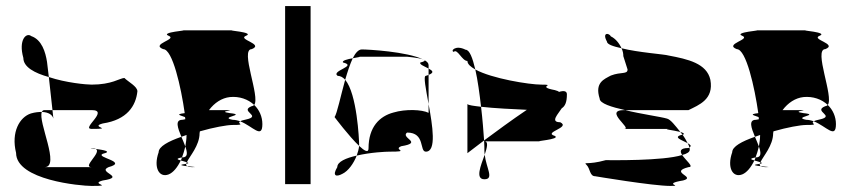

<svg xmlns="http://www.w3.org/2000/svg" viewBox="-20 -795 2811 633"><path d="M33 -291C33 -201 246 -182 282 -182C360 -182 273 -188 319 -200C399 -212 298 -227 338 -244C405 -262 292 -276 319 -288C353 -296 317 -301 296 -304C316 -292 250 -244 282 -244H127C180 -244 104 -394 118 -426C108 -426 96 -425 82 -421C45 -409 16 -360 33 -291ZM57 -604C57 -574 94 -554 141 -541L135 -591C130 -623 118 -664 83 -676C67 -689 40 -664 57 -604ZM118 -426C141 -425 153 -416 156 -404L153 -432H127C122 -432 120 -430 118 -426ZM141 -541 153 -432H282C342 -432 246 -370 282 -370C360 -370 273 -376 319 -388C399 -400 428 -446 433 -494C433 -510 403 -525 390 -538C374 -537 349 -516 282 -516C265 -516 197 -522 141 -541ZM296 -304C293 -306 288 -307 282 -307C274 -307 283 -306 296 -304Z M503 -293C485 -242 505 -208 536 -220C551 -226 565 -243 576 -266C565 -269 558 -272 580 -276C584 -287 588 -299 591 -312C587 -322 583 -333 578 -344C535 -329 503 -312 503 -293ZM518 -633C549 -633 577 -507 589 -422C554 -418 578 -414 590 -409C590 -407 591 -404 591 -402C589 -401 585 -401 581 -400C556 -400 566 -373 578 -344C584 -346 589 -348 595 -350C595 -337 593 -324 591 -312C598 -292 600 -276 581 -276H580C579 -272 578 -269 576 -266C582 -264 591 -262 596 -260C605 -280 638 -315 638 -356C638 -358 639 -360 639 -362C684 -375 728 -383 747 -383C795 -383 758 -387 772 -395C764 -398 755 -400 747 -400C700 -409 796 -416 738 -422C688 -429 776 -432 718 -432H669C687 -456 711 -472 738 -475C769 -478 798 -468 818 -449C839 -475 770 -633 810 -633C852 -650 761 -665 791 -677C822 -689 722 -695 747 -695H581C606 -695 506 -689 536 -677C566 -665 475 -650 518 -633ZM589 -254C567 -251 581 -249 597 -247C594 -249 593 -252 594 -255C593 -255 591 -254 589 -254ZM594 -255C604 -257 602 -258 596 -260C595 -258 594 -257 594 -255ZM597 -247C600 -245 604 -244 612 -244C635 -244 615 -245 597 -247ZM772 -395C813 -379 845 -335 845 -386C845 -410 835 -433 818 -449C816 -447 813 -445 810 -445C767 -428 846 -413 791 -401C781 -399 775 -397 772 -395Z M920 -188H1004V-775H920Z M1083 -409C1083 -409 1131 -345 1164 -314V-318C1164 -335 1157 -486 1118 -532C1103 -478 1091 -420 1083 -409ZM1092 -244C1075 -216 1087 -210 1109 -222C1128 -231 1146 -256 1156 -282C1121 -274 1092 -262 1092 -244ZM1093 -545C1102 -545 1111 -540 1118 -532C1126 -559 1134 -584 1143 -603C1126 -600 1106 -595 1111 -589C1160 -577 1070 -562 1093 -545ZM1143 -603C1162 -607 1178 -608 1155 -608H1322C1319 -608 1361 -605 1375 -599C1322 -625 1193 -632 1173 -632C1162 -632 1152 -621 1143 -603ZM1156 -282C1203 -293 1253 -295 1264 -295C1337 -295 1273 -301 1303 -313C1377 -325 1299 -340 1322 -358C1383 -358 1362 -295 1384 -295C1420 -295 1406 -381 1393 -452V-423C1371 -434 1317 -436 1277 -424C1232 -412 1195 -377 1195 -306C1195 -290 1182 -297 1164 -314C1163 -304 1160 -293 1156 -282ZM1366 -589C1361 -583 1380 -576 1393 -569V-580C1393 -587 1388 -592 1379 -597C1382 -595 1379 -592 1366 -589ZM1375 -599C1376 -598 1378 -598 1379 -597C1378 -598 1377 -598 1375 -599ZM1384 -545C1375 -545 1384 -502 1393 -452V-548ZM1393 -548C1413 -556 1406 -562 1393 -569Z M1476 -624C1488 -636 1503 -594 1521 -594C1521 -584 1531 -575 1547 -566C1538 -604 1528 -631 1515 -631C1482 -648 1464 -627 1476 -624ZM1521 -290C1521 -290 1543 -307 1576 -332C1574 -361 1571 -401 1566 -443C1541 -446 1524 -448 1521 -452ZM1547 -566C1555 -531 1561 -486 1566 -443C1609 -438 1673 -435 1717 -433C1668 -400 1615 -361 1576 -332C1577 -316 1577 -303 1577 -296C1577 -292 1578 -289 1578 -285C1586 -309 1591 -329 1577 -329H1765C1730 -329 1832 -335 1809 -347C1769 -359 1863 -374 1827 -392C1792 -392 1821 -420 1832 -438C1843 -445 1849 -458 1849 -484C1849 -495 1839 -497 1823 -492C1821 -494 1817 -496 1809 -498C1745 -510 1818 -516 1765 -516C1725 -516 1601 -536 1547 -566ZM1577 -204C1610 -204 1583 -241 1578 -285C1565 -249 1546 -204 1577 -204Z M1914 -251C1926 -239 1924 -214 1942 -214C1942 -214 2132 -182 2190 -182C2237 -182 2159 -188 2232 -200C2278 -212 2183 -227 2250 -244C2270 -244 2241 -266 2229 -284C2166 -264 1992 -267 1977 -267C1916 -250 1902 -263 1914 -251ZM1957 -470C1957 -454 1996 -442 2041 -432H2250C2284 -449 2334 -467 2322 -532C2310 -586 2248 -600 2184 -612C2172 -616 2083 -622 2029 -636C2034 -626 2035 -617 2035 -610L2049 -566C2049 -549 2028 -559 1994 -546C1972 -534 1940 -523 1957 -470ZM1981 -658C1981 -649 2001 -642 2029 -636C2022 -652 2009 -668 1994 -675C1988 -687 1964 -689 1981 -658ZM2038 -370H2190C2158 -370 2199 -366 2223 -360C2206 -381 2191 -401 2179 -404C2159 -410 2093 -419 2041 -432H2038C1968 -432 2066 -370 2038 -370ZM2223 -360C2225 -357 2228 -354 2230 -351H2232C2238 -354 2233 -357 2223 -360ZM2229 -284C2245 -288 2254 -294 2254 -301C2254 -303 2254 -306 2253 -309C2252 -308 2251 -308 2250 -307C2221 -307 2221 -296 2229 -284ZM2230 -351C2195 -343 2229 -333 2247 -323C2243 -331 2237 -342 2230 -351ZM2247 -323C2250 -318 2252 -313 2253 -309C2261 -314 2256 -318 2247 -323Z M2394 -293C2376 -242 2396 -208 2427 -220C2442 -226 2456 -243 2467 -266C2456 -269 2449 -272 2471 -276C2475 -287 2479 -299 2482 -312C2478 -322 2474 -333 2469 -344C2426 -329 2394 -312 2394 -293ZM2409 -633C2440 -633 2468 -507 2480 -422C2445 -418 2469 -414 2481 -409C2481 -407 2482 -404 2482 -402C2480 -401 2476 -401 2472 -400C2447 -400 2457 -373 2469 -344C2475 -346 2480 -348 2486 -350C2486 -337 2484 -324 2482 -312C2489 -292 2491 -276 2472 -276H2471C2470 -272 2469 -269 2467 -266C2473 -264 2482 -262 2487 -260C2496 -280 2529 -315 2529 -356C2529 -358 2530 -360 2530 -362C2575 -375 2619 -383 2638 -383C2686 -383 2649 -387 2663 -395C2655 -398 2646 -400 2638 -400C2591 -409 2687 -416 2629 -422C2579 -429 2667 -432 2609 -432H2560C2578 -456 2602 -472 2629 -475C2660 -478 2689 -468 2709 -449C2730 -475 2661 -633 2701 -633C2743 -650 2652 -665 2682 -677C2713 -689 2613 -695 2638 -695H2472C2497 -695 2397 -689 2427 -677C2457 -665 2366 -650 2409 -633ZM2480 -254C2458 -251 2472 -249 2488 -247C2485 -249 2484 -252 2485 -255C2484 -255 2482 -254 2480 -254ZM2485 -255C2495 -257 2493 -258 2487 -260C2486 -258 2485 -257 2485 -255ZM2488 -247C2491 -245 2495 -244 2503 -244C2526 -244 2506 -245 2488 -247ZM2663 -395C2704 -379 2736 -335 2736 -386C2736 -410 2726 -433 2709 -449C2707 -447 2704 -445 2701 -445C2658 -428 2737 -413 2682 -401C2672 -399 2666 -397 2663 -395Z"/></svg>

Font: bitstorm
Style: excn
Weight: 400
Version: Version 0.2